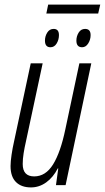

<svg xmlns="http://www.w3.org/2000/svg" viewBox="-20 -807 457 837"><path d="M182 -748 190 -787H417L408 -748ZM200 -601Q176 -601 176 -630Q176 -649 186 -665Q196 -681 214 -681Q237 -681 237 -654Q237 -634 227 -617.5Q217 -601 200 -601ZM338 -601Q313 -601 313 -630Q313 -649 323 -665Q333 -681 351 -681Q375 -681 375 -654Q375 -634 364.5 -617.5Q354 -601 338 -601ZM115 10Q73 10 49.5 -13.5Q26 -37 26 -83Q26 -103 30.5 -133Q35 -163 41 -189L114 -531H166L93 -190Q87 -164 83 -139Q79 -114 79 -92Q79 -38 129 -38Q179 -38 211.5 -90.5Q244 -143 265 -244L326 -531H378L266 0H224L234 -73H232Q212 -34 181.5 -12Q151 10 115 10Z"/></svg>

Font: Noto Sans ExtraCondensed Light
Style: Italic
Weight: 300
Width: 2
Italic angle: -12°
Designer: Monotype Design Team
Foundry: Monotype Imaging Inc.
Version: Version 2.013; ttfautohint (v1.8.4.7-5d5b)